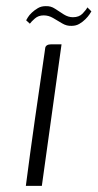

<svg xmlns="http://www.w3.org/2000/svg" viewBox="-20 -604 317 624"><path d="M64 0Q78 -108 93.5 -216.5Q109 -325 125 -434Q126 -443 127 -448.5Q128 -454 133 -457Q138 -460 147 -460H180L116 0ZM213 -520Q197 -519 182 -528Q167 -537 152.5 -545.5Q138 -554 122 -554Q105 -554 93.5 -544Q82 -534 77 -527L65 -538Q66 -540 70.5 -547.5Q75 -555 83.5 -563Q92 -571 103 -577.5Q114 -584 128 -584Q145 -585 159 -575.5Q173 -566 187.5 -557Q202 -548 217 -548Q237 -548 248.5 -560Q260 -572 264 -580L277 -567Q276 -565 271 -557.5Q266 -550 257.5 -541.5Q249 -533 238 -526.5Q227 -520 213 -520Z"/></svg>

Font: Genos Thin Light
Style: Italic
Weight: 300
Italic angle: -8°
Version: Version 1.010